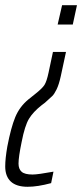

<svg xmlns="http://www.w3.org/2000/svg" viewBox="-67 -530 315 736"><path d="M154 -436 171 -510H228L212 -436ZM-47 108Q-47 78 -39 32Q-25 -41 -8.5 -81Q8 -121 42 -149L67 -169Q95 -191 103.5 -204.5Q112 -218 119 -251L136 -331H186L166 -238Q159 -206 150 -187.5Q141 -169 133 -161.5Q125 -154 105 -136L93 -127Q60 -101 44 -74.5Q28 -48 16 14Q4 72 4 97Q4 118 16 128.5Q28 139 58 139Q78 139 138 128L129 172Q77 186 39 186Q-4 186 -25.5 166Q-47 146 -47 108Z"/></svg>

Font: Saira Ultra Condensed Light
Style: Italic
Weight: 300
Width: 1
Italic angle: -12°
Designer: Hector Gatti with collaboration of the Omnibus-Type team
Foundry: Omnibus-Type
Version: Version 1.001; ttfautohint (v1.8)